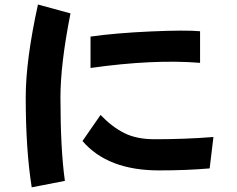

<svg xmlns="http://www.w3.org/2000/svg" viewBox="-20 -802 1040 842"><path d="M92.8 -375Q92.8 -538.1 146.5 -782.2L289.1 -743.2Q245.1 -521.5 245.1 -375Q245.1 -146.5 264.6 -8.8L119.1 19.5Q92.8 -145.5 92.8 -375ZM377 -503.9V-641.6Q487.3 -657.2 640.6 -664.1Q793.9 -670.9 857.4 -665V-526.4Q653.3 -543 377 -503.9ZM341.8 -183.6 420.9 -297.9Q471.7 -245.1 525.4 -218.3Q579.1 -191.4 658.2 -191.4Q793.9 -191.4 916 -201.2L899.4 -63.5Q798.8 -54.7 677.7 -54.7Q452.1 -54.7 341.8 -183.6Z"/></svg>

Font: Gothic A1 Black
Style: Regular
Weight: 900
Version: Version 2.50